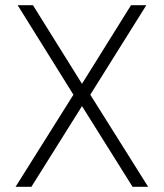

<svg xmlns="http://www.w3.org/2000/svg" viewBox="-20 -720 631 740"><path d="M40 0 263 -355 48 -700H107L296 -397L485 -700H544L328 -355L551 0H491L296 -311L101 0Z"/></svg>

Font: Kulim Park ExtraLight
Style: Regular
Weight: 275
Designer: Noponies / Dale Sattler
Foundry: Noponies
Version: Version 1.000; ttfautohint (v1.8.3)